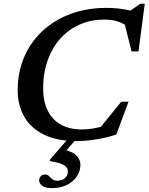

<svg xmlns="http://www.w3.org/2000/svg" viewBox="-20 -730 782 1010"><path d="M537 -71.5 492.5 -41 618 -195H656L592 -22.5Q550 -8 493.5 2Q437 12 382 12Q281.5 12 212.8 -21Q144 -54 108.5 -114.5Q73 -175 73 -256.5Q73 -332 95 -398Q117 -464 158 -517.2Q199 -570.5 256.2 -608.8Q313.5 -647 384.5 -667.8Q455.5 -688.5 537 -688.5Q567 -688.5 595 -686Q623 -683.5 650.2 -677.8Q677.5 -672 704 -662L645 -659.5L718.5 -710.5H741.5L708.5 -459.5H672L629.5 -629L664.5 -582Q633 -605.5 601.8 -616.2Q570.5 -627 528 -627Q470 -627 420.5 -609.5Q371 -592 331.5 -559.8Q292 -527.5 264.2 -482.8Q236.5 -438 221.8 -383.8Q207 -329.5 207 -267.5Q207 -195.5 231.5 -147Q256 -98.5 301.5 -73.8Q347 -49 409.5 -49Q439.5 -49 471.2 -54.2Q503 -59.5 537 -71.5ZM282 220.5Q307.5 220.5 322.2 206.5Q337 192.5 337 170.5Q337 152.5 317 139.2Q297 126 241 117L244 108L358.5 -23.5H402.5L290 106.5L304.5 54.5Q361 66 382 88.2Q403 110.5 403 137.5Q403 170 384.2 198Q365.5 226 332 242.8Q298.5 259.5 253.5 259.5Q218.5 259.5 202.2 247.5Q186 235.5 186 219Q186 206.5 194.2 197.2Q202.5 188 217.5 188Q229.5 188 237.2 196Q245 204 254.8 212.2Q264.5 220.5 282 220.5Z"/></svg>

Font: Newsreader 16pt 16pt SemiBold
Style: Italic
Weight: 600
Italic angle: -17°
Version: Version 1.003